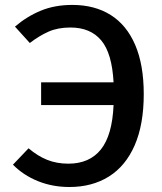

<svg xmlns="http://www.w3.org/2000/svg" viewBox="-20 -742 655 776"><path d="M561 -361.5Q561 -239 524.4 -154.9Q487.7 -70.8 420 -28.5Q352.3 13.8 260.5 13.8Q191.8 13.8 133.1 -10Q74.4 -33.8 32.3 -76.4L95.4 -142.6Q132.3 -111.3 170.8 -95.9Q209.2 -80.5 256.4 -80.5Q341.5 -80.5 387.7 -137.9Q433.8 -195.4 439 -317.4H146.2V-409.2H439Q432.8 -526.7 389.2 -578.7Q345.6 -630.8 264.6 -630.8Q213.8 -630.8 176.2 -614.1Q138.5 -597.4 100.5 -568.2L40.5 -634.4Q88.2 -675.4 144.6 -698.7Q201 -722.1 272.3 -722.1Q362.6 -722.1 427.2 -681.5Q491.8 -641 526.4 -560.5Q561 -480 561 -361.5Z"/></svg>

Font: Fira Code Fixed Medium
Style: Regular
Weight: 500
Monospace: yes
Designer: Carrois Corporate, Edenspiekermann AG, Nikita Prokopov
Foundry: Carrois Corporate, Edenspiekermann AG, Nikita Prokopov
Version: Version 5.002